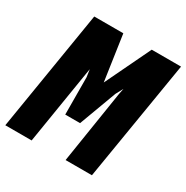

<svg xmlns="http://www.w3.org/2000/svg" viewBox="-175 -864 973 1004"><g transform="rotate(30 312.0 -362.5)"><path d="M109.5 -725H285L325 -451L456.5 -725H633.5L514 0H355L424 -438.5L431 -473.5L407.5 -430L324 -205H234.5L233.5 -430L227 -475L221 -438.5L150 0H-9Z"/></g></svg>

Font: JuliaMono ExtraBoldItalic
Style: Regular
Weight: 800
Italic angle: -9°
Monospace: yes
Designer: cormullion
Foundry: corm
Version: Version 0.049; ttfautohint (v1.8.4)